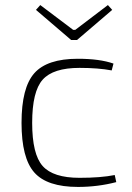

<svg xmlns="http://www.w3.org/2000/svg" viewBox="-20 -726 521 758"><path d="M423 -687 284 -568H261L122 -687L139 -706L269 -608H277L406 -706ZM433 -35 439 -7Q366 12 288 12Q166 12 115.5 -45Q65 -102 65 -241Q65 -380 115.5 -437Q166 -494 287 -494Q374 -494 428 -475L421 -448Q368 -458 294 -458Q190 -458 148.5 -411.5Q107 -365 107 -241Q107 -117 148.5 -70.5Q190 -24 294 -24Q378 -24 433 -35Z"/></svg>

Font: Exo 2.0 Extra Light
Style: Regular
Weight: 250
Designer: Natanael Gama
Version: Version 1.001;PS 001.001;hotconv 1.0.70;makeotf.lib2.5.58329